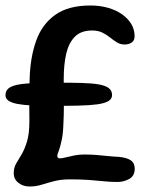

<svg xmlns="http://www.w3.org/2000/svg" viewBox="-23 -652 535 699"><path d="M164 -266.5Q124.5 -266.5 93.8 -268Q63 -269.5 41.2 -273.5Q19.5 -277.5 8.2 -285.2Q-3 -293 -3 -305Q-3 -325.5 15.5 -335.2Q34 -345 75 -348Q116 -351 184 -351Q236 -351 273.8 -350Q311.5 -349 336.2 -344.8Q361 -340.5 373 -331.2Q385 -322 385 -306Q385 -292 371.8 -284Q358.5 -276 331.5 -272.2Q304.5 -268.5 262.8 -267.5Q221 -266.5 164 -266.5ZM85 27Q60.5 27 43.8 13.5Q27 0 27 -21.5Q27 -41.5 35.8 -56.5Q44.5 -71.5 55.5 -89.8Q66.5 -108 75.2 -136.5Q84 -165 84 -211.5Q84 -224.5 83.8 -243Q83.5 -261.5 83.5 -282.8Q83.5 -304 83.8 -326Q84 -348 85 -368Q87.5 -444.5 108.8 -504Q130 -563.5 177.8 -597.8Q225.5 -632 306 -632Q341 -632 370.5 -623.5Q400 -615 421.5 -599.8Q443 -584.5 455 -564.5Q467 -544.5 467 -520.5Q467 -504 456.2 -497Q445.5 -490 431 -490Q415 -490 402.5 -497.8Q390 -505.5 377.8 -515.5Q365.5 -525.5 350 -533.2Q334.5 -541 312 -541Q272.5 -541 250 -518.8Q227.5 -496.5 218.2 -456.8Q209 -417 209 -365Q209 -349 209 -331Q209 -313 209.2 -295.2Q209.5 -277.5 209.5 -260.8Q209.5 -244 209 -230Q208.5 -216 208 -206Q207 -166.5 201.5 -141.2Q196 -116 190.8 -102.5Q185.5 -89 185.5 -84.5Q185.5 -75.5 195.5 -75.5Q202.5 -75.5 216.2 -79Q230 -82.5 247.2 -86Q264.5 -89.5 281.5 -89.5Q309 -89.5 329.2 -87.8Q349.5 -86 368.2 -84Q387 -82 408.5 -81Q438 -78.5 452.8 -68.5Q467.5 -58.5 467.5 -38Q467.5 -11.5 447.5 -0.5Q427.5 10.5 405 10.5Q380 10.5 355.8 8Q331.5 5.5 301.8 3.2Q272 1 231 1Q200 1 175.5 7.2Q151 13.5 129.5 20.2Q108 27 85 27Z"/></svg>

Font: Gluten Thin Medium
Style: Regular
Weight: 500
Version: Version 1.300